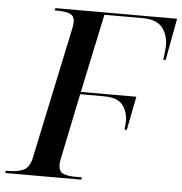

<svg xmlns="http://www.w3.org/2000/svg" viewBox="-74 -763 771 813"><g transform="rotate(5 312.0 -357.0)"><path d="M-22 0 -20 -10H-7Q28 -10 54 -21Q80 -32 89 -75L207 -632Q211 -650 211 -662Q211 -688 191.5 -696Q172 -704 140 -704H127L129 -714H646L613 -536H603Q605 -553 607 -571.5Q609 -590 609 -595Q609 -642 584.5 -673Q560 -704 499 -704H338L267 -370H503L475 -227H465Q466 -237 467 -246.5Q468 -256 468 -262Q468 -303 446 -331.5Q424 -360 365 -360H265L207 -80Q204 -67 204 -56Q204 -26 223.5 -18Q243 -10 273 -10H303L301 0Z"/></g></svg>

Font: Noto Serif Display Medium
Style: Italic
Weight: 500
Italic angle: -12°
Designer: Monotype Design Team
Foundry: Monotype Imaging Inc.
Version: Version 2.009